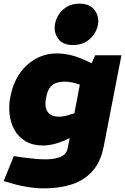

<svg xmlns="http://www.w3.org/2000/svg" viewBox="-20 -824 686 1053"><path d="M224 209Q180 209 134 202Q88 195 45 182L0 169L56 32L94 38Q127 42 161.5 46Q196 50 229 50Q278 50 311.5 36.5Q345 23 352 -14L424 -392L459 -424L502 -521H646L549 -22Q533 63 487.5 114Q442 165 374.5 187Q307 209 224 209ZM216 -26Q159 -26 120 -49.5Q81 -73 59.5 -111.5Q38 -150 32.5 -198Q27 -246 37 -295Q51 -366 86.5 -418.5Q122 -471 175 -501Q228 -531 293 -531Q325 -531 364 -522.5Q403 -514 442 -496L496 -471L440 -353L399 -366Q382 -371 366 -373.5Q350 -376 335 -376Q308 -376 287 -368.5Q266 -361 252.5 -342Q239 -323 233 -289Q226 -255 232 -231.5Q238 -208 256 -196Q274 -184 304 -184Q317 -184 333 -187Q349 -190 365 -196L389 -203L420 -97L366 -69Q328 -49 289.5 -37.5Q251 -26 216 -26ZM380 -577Q327 -577 302.5 -607.5Q278 -638 280 -676Q281 -706 297 -735.5Q313 -765 343 -784.5Q373 -804 415 -804Q469 -804 494.5 -774Q520 -744 519 -705Q518 -675 501.5 -645.5Q485 -616 454.5 -596.5Q424 -577 380 -577Z"/></svg>

Font: REM ExtraBold
Style: Italic
Weight: 800
Italic angle: -11°
Designer: Octavio Pardo
Foundry: Ashler Design
Version: Version 1.005;gftools[0.9.28]